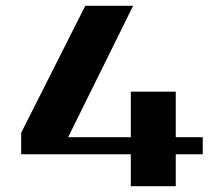

<svg xmlns="http://www.w3.org/2000/svg" viewBox="-20 -642 765 662"><path d="M679 -169V-110H586V0H431V-110H53V-184L274 -622H439L215 -169H431V-326H586V-169Z"/></svg>

Font: Sarpanch
Style: Bold
Weight: 700
Designer: Manushi Parikh (Devanagari and Latin), Jyotish Sonowal (Devanagari)
Foundry: Indian Type Foundry
Version: Version 2.004;PS 1.0;hotconv 1.0.78;makeotf.lib2.5.61930; tt